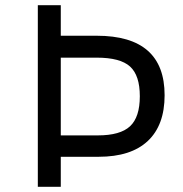

<svg xmlns="http://www.w3.org/2000/svg" viewBox="-20 -716 700 736"><path d="M213 -696V-579H351Q611 -579 611 -351Q611 -236 546.5 -175.5Q482 -115 358 -115H213V0H125V-696ZM516 -347Q516 -427 478.5 -461Q441 -495 351 -495H213V-197H355Q441 -197 478.5 -232Q516 -267 516 -347Z"/></svg>

Font: Amiko
Style: Regular
Weight: 400
Designer: Pablo Impallari, Rodrigo Fuenzalida, Andres Torresi
Foundry: Impallari Type
Version: Version 1.001; ttfautohint (v1.3)